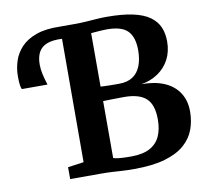

<svg xmlns="http://www.w3.org/2000/svg" viewBox="-82 -841 1017 939"><g transform="rotate(-10 426.0 -372.0)"><path d="M510.5 6Q476.5 6 452 4.5Q427.5 3 403 1.5Q378.5 0 344.5 0H193V-59L272 -70L273 -743H344Q375 -743 402 -744.8Q429 -746.5 454 -748.5Q479 -750.5 504.5 -750.5Q584.5 -750.5 637.2 -738.8Q690 -727 720.5 -704.5Q751 -682 764 -651Q777 -620 777 -581Q777 -531 756.8 -492.2Q736.5 -453.5 700 -428.8Q663.5 -404 616.5 -396.5Q681.5 -397 729 -377Q776.5 -357 802.2 -318Q828 -279 828 -224Q828 -177 812.8 -135.2Q797.5 -93.5 761.5 -61.8Q725.5 -30 664 -12Q602.5 6 510.5 6ZM506 -57Q564.5 -57 599.5 -76Q634.5 -95 650.2 -129.8Q666 -164.5 666 -213Q666 -287 631.2 -318.2Q596.5 -349.5 522.5 -349.5Q511 -349.5 496.2 -349.2Q481.5 -349 466.5 -348.8Q451.5 -348.5 439 -348.2Q426.5 -348 418 -347.5V-65Q427 -61.5 442.2 -59.8Q457.5 -58 474.5 -57.5Q491.5 -57 506 -57ZM510 -417.5Q551.5 -417.5 578 -435.2Q604.5 -453 617.2 -485.8Q630 -518.5 630 -563.5Q630 -628 600 -659Q570 -690 496.5 -690Q484.5 -690 469 -689Q453.5 -688 439.5 -686.8Q425.5 -685.5 418 -685V-419.5Q426.5 -419 438.2 -418.5Q450 -418 463 -417.8Q476 -417.5 488.5 -417.5Q501 -417.5 510 -417.5ZM36.5 -474.5Q31.5 -486 30 -502Q28.5 -518 28.5 -540.5Q28.5 -578.5 40.5 -615.2Q52.5 -652 80.2 -681.5Q108 -711 155.2 -728Q202.5 -745 273.5 -743L279.5 -713L273.5 -682.5Q228 -685 199.2 -674.2Q170.5 -663.5 157 -639.2Q143.5 -615 143.5 -577Q143.5 -554 149 -529.2Q154.5 -504.5 164 -474.5Z"/></g></svg>

Font: Merriweather 20pt
Style: Bold
Weight: 700
Version: Version 2.100